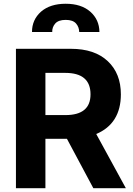

<svg xmlns="http://www.w3.org/2000/svg" viewBox="-20 -982 696 1002"><path d="M63.2 0V-727.3H350.1Q474.1 -727.3 542.6 -662.6Q610.8 -598.4 610.8 -489.7Q610.8 -413.4 578.3 -361.3Q545.8 -309.3 482.2 -282.7L636.7 0H467L329.2 -257.8H217V0ZM217 -381.4H321.4Q452.4 -381.4 452.4 -489.7Q452.4 -601.6 320.7 -601.6H217ZM194.2 -921.2Q241.8 -962.4 322.8 -962.4Q403.8 -962.4 451 -921.2Q498.2 -879.6 498.9 -815H393.5Q393.1 -827.4 389.2 -838.4Q385.3 -849.4 377.1 -859Q360.8 -878.2 322.8 -878.2Q284.8 -878.2 268.1 -859Q251.8 -840.2 252.5 -815H147Q146.7 -878.9 194.2 -921.2Z"/></svg>

Font: Inter P
Style: Bold
Weight: 700
Designer: Rasmus Andersson
Foundry: rsms
Version: Version 3.018;git-588b23468